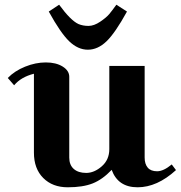

<svg xmlns="http://www.w3.org/2000/svg" viewBox="-20 -780 767 815"><path d="M274 -454V-111Q274 -80 293 -63Q312 -46 346 -46Q380 -46 412 -74Q444 -102 444 -147V-500H594V-111Q594 -84 607 -68.5Q620 -53 647 -53Q674 -53 709 -82L727 -58Q647 15 564 15Q481 15 454 -59Q415 -18 373.5 -1.5Q332 15 267.5 15Q203 15 163.5 -24.5Q124 -64 124 -132V-467Q69 -453 40 -418L13 -449Q42 -479 86.5 -497Q131 -515 174.5 -515Q218 -515 246 -497.5Q274 -480 274 -454ZM313 -678Q332 -670 355.5 -670Q379 -670 405.5 -688Q432 -706 444 -720.5Q456 -735 474 -760L519 -731Q469 -640 432 -604.5Q395 -569 353 -569Q311 -569 274 -604.5Q237 -640 187 -731L231 -760Q280 -693 313 -678Z"/></svg>

Font: Croissant One
Style: Regular
Weight: 400
Designer: Eduardo Rodriguez Tunni
Foundry: Eduardo Rodriguez Tunni
Version: Version 1.001